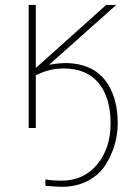

<svg xmlns="http://www.w3.org/2000/svg" viewBox="-20 -508 544 762"><path d="M93.8 0V-488.3H122.1V-238.3L401.4 -488.3H441.4L174.8 -251Q213.9 -257.8 245.1 -257.8Q345.7 -254.9 396.5 -190.4Q447.3 -126 447.3 -17.6Q447.3 24.4 435.1 66.4Q422.9 108.4 398.4 147Q374 185.5 329.1 209.5Q284.2 233.4 225.6 233.4Q207 233.4 160.2 229.5V204.1Q189.5 209 224.6 209Q312.5 209 365.7 144.5Q418.9 80.1 418.9 -17.6Q418.9 -121.1 371.1 -178.7Q323.2 -236.3 232.4 -236.3Q174.8 -236.3 122.1 -209V0Z"/></svg>

Font: Gothic A1 Thin
Style: Regular
Weight: 250
Designer: HanYang I&C Co.,Ltd.
Foundry: HanYang I&C Co.,Ltd.
Version: Version 2.50